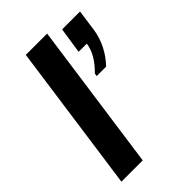

<svg xmlns="http://www.w3.org/2000/svg" viewBox="-218 -799 879 879"><g transform="rotate(-45 221.5 -360.0)"><path d="M288 -422 290 -436Q320 -465 338 -495.5Q356 -526 361 -559H308L327 -685H443L428 -578Q421 -534 400.5 -494Q380 -454 349 -422ZM26 0 127 -720H265L164 0Z"/></g></svg>

Font: Chivo SemiBold
Style: Italic
Weight: 600
Italic angle: -8.05°
Designer: Hector Gatti
Foundry: Omnibus-Type
Version: Version 2.002